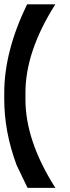

<svg xmlns="http://www.w3.org/2000/svg" viewBox="-20 -740 330 906"><path d="M241.2 -719.7Q100.1 -498 100.1 -302.7V-270.5Q100.1 -75.2 241.2 146.5H109.9L58.6 39.6Q0 -117.2 0 -272.5V-300.8Q0 -498 107.9 -719.7Z"/></svg>

Font: Aqlam Corner
Style: Regular
Weight: 400
Designer: Developer/ Husham Jawad
Version: Version 1.00;December 29, 2020;FontCreator 13.0.0.2683 32-bi